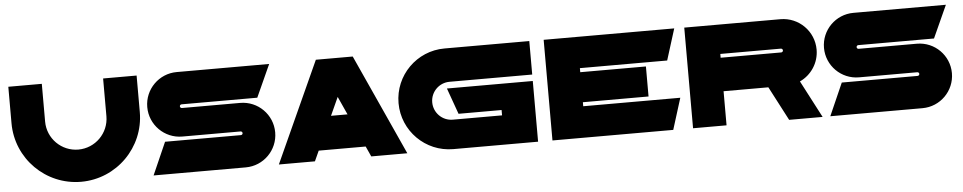

<svg xmlns="http://www.w3.org/2000/svg" viewBox="-35 -752 4939 985"><g transform="rotate(-5 2434.5 -259.5)"><path d="M509.2 -518.2V-323.8C509.2 -236.6 438.5 -165.9 351.3 -165.9C264.2 -165.9 193.5 -236.6 193.5 -323.8V-518.2H21V-330.3C21 -147.9 168.9 0 351.3 0C533.8 0 681.7 -147.9 681.7 -330.3V-518.2Z M889.1 -341.5C889.1 -346.7 893.3 -351 898.6 -351H1288.5L1364.3 -518.1H888C796.3 -518.1 722 -443.7 722 -352C722 -260.4 796.3 -186 888 -186H1188.1C1193.3 -186 1197.6 -181.8 1197.6 -176.6C1197.6 -171.3 1193.3 -167.1 1188.1 -167.1H797.5L723.8 0H1198.6C1290.3 0 1364.6 -74.3 1364.6 -166C1364.6 -257.7 1290.3 -332 1198.6 -332H898.6C893.3 -332 889.1 -336.3 889.1 -341.5Z M1844.8 0H2030.5L1794.7 -518.8H1604.8L1369 0H1554.7L1578.8 -53H1820.7ZM1657.2 -225.5 1699.8 -319.1 1742.3 -225.5Z M2278 -346.4H2704V-518.9H2267.1C2124 -518.9 2008 -402.9 2008 -259.8C2008 -116.7 2124 -0.6 2267.1 -0.6H2704V-268.1H2704V-313.2H2261.8L2309.9 -178.8H2531.6V-151.3H2278C2224.1 -151.3 2180.5 -195 2180.5 -248.9C2180.5 -302.7 2224.1 -346.4 2278 -346.4Z M3400 -357.8 3450.4 -518.8H2778V-0.5H3400L3450.4 -161.6H2950.5V-182.3H3288.7V-336.9H2950.5V-357.8Z M3996.8 0H4169.2L4069.2 -191.5C4127.9 -218.7 4168.6 -278 4168.6 -346.9C4168.6 -441.6 4091.9 -518.3 3997.2 -518.3H3502V0H3674.5V-175.6H3905.1L3996.8 0ZM3674.5 -367.6H3986.3C3991.7 -367.6 3996.1 -363.2 3996.1 -357.8C3996.1 -352.4 3991.7 -348.1 3986.3 -348.1H3674.5Z M4374.1 -341.5C4374.1 -346.7 4378.3 -351 4383.6 -351H4773.5L4849.3 -518.1H4373C4281.3 -518.1 4207 -443.7 4207 -352C4207 -260.4 4281.3 -186 4373 -186H4673.1C4678.3 -186 4682.6 -181.8 4682.6 -176.6C4682.6 -171.3 4678.3 -167.1 4673.1 -167.1H4282.5L4208.8 0H4683.6C4775.3 0 4849.6 -74.3 4849.6 -166C4849.6 -257.7 4775.3 -332 4683.6 -332H4383.6C4378.3 -332 4374.1 -336.3 4374.1 -341.5Z"/></g></svg>

Font: JUMBOTRON
Style: Regular
Weight: 400
Designer: Ian Langley
Foundry: Ian Langley
Version: Version 1.005;Fontself Maker 3.5.8